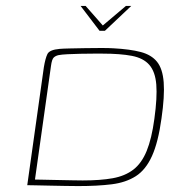

<svg xmlns="http://www.w3.org/2000/svg" viewBox="-20 -625 610 648"><path d="M252 -605H269L327 -539L405 -605H423L334 -521H316ZM244 3Q226 3 200 2.5Q174 2 147.5 1.5Q121 1 100.5 0.5Q80 0 72 0L128 -398Q133 -428 140 -442.5Q147 -457 181 -460Q192 -461 215.5 -461.5Q239 -462 267.5 -462.5Q296 -463 322 -463Q348 -463 363 -462Q419 -459 455 -449.5Q491 -440 510 -416.5Q529 -393 532.5 -347Q536 -301 525 -225Q514 -145 493 -98.5Q472 -52 438.5 -30.5Q405 -9 357 -3Q309 3 244 3ZM259 -16Q319 -16 360.5 -23.5Q402 -31 430 -52.5Q458 -74 475 -115.5Q492 -157 501 -224Q511 -296 507.5 -339.5Q504 -383 484 -406Q464 -429 425 -436.5Q386 -444 326 -444Q315 -444 294.5 -444Q274 -444 251 -443.5Q228 -443 208 -442Q188 -441 178 -439Q168 -437 161.5 -431Q155 -425 152 -402L98 -19Q104 -19 125 -18.5Q146 -18 172.5 -17.5Q199 -17 223 -16.5Q247 -16 259 -16Z"/></svg>

Font: Genos Thin
Style: Italic
Weight: 100
Italic angle: -8°
Designer: Robert E. Leuschke
Foundry: Robert E. Leuschke
Version: Version 1.010